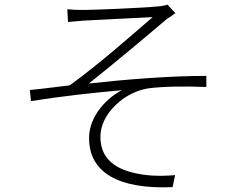

<svg xmlns="http://www.w3.org/2000/svg" viewBox="-20 -776 1040 830"><path d="M271 -736 274 -681C290 -682 317 -685 343 -687C388 -690 593 -699 640 -702C575 -646 401 -492 281 -407C230 -401 164 -392 109 -387L114 -339C245 -360 392 -376 507 -386C447 -356 365 -278 365 -179C365 -32 489 43 726 33L737 -19C701 -16 659 -13 598 -21C506 -35 414 -71 414 -185C414 -286 520 -379 621 -394C680 -402 773 -404 872 -400V-448C715 -448 527 -433 364 -415C452 -484 624 -628 699 -692C710 -700 729 -713 738 -719L704 -756C693 -752 677 -749 659 -748C604 -742 386 -733 342 -733C313 -733 291 -734 271 -736Z"/></svg>

Font: Noto Sans SC Light
Style: Regular
Weight: 300
Designer: Ryoko NISHIZUKA 西塚涼子 (kana, bopomofo & ideographs); Paul D. Hunt (Latin, Greek & Cyrillic); Sandoll Communications 산돌커뮤니
Foundry: Adobe
Version: Version 2.004;hotconv 1.0.118;makeotfexe 2.5.65603